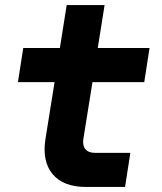

<svg xmlns="http://www.w3.org/2000/svg" viewBox="-20 -740 640 760"><path d="M72 -550H217L244 -720H394L367 -550H572L551 -415H346L310 -190Q306 -164 318 -149.5Q330 -135 356 -135H496L475 0H320Q231 0 188.5 -50.5Q146 -101 160 -190L196 -415H51Z"/></svg>

Font: JetBrains Mono ExtraBold
Style: Italic
Weight: 800
Designer: Philipp Nurullin, Konstantin Bulenkov
Foundry: JetBrains
Version: Version 1.000; ttfautohint (v1.8.3)